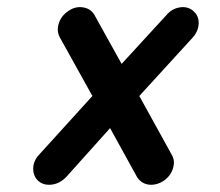

<svg xmlns="http://www.w3.org/2000/svg" viewBox="-20 -513 610 532"><path d="M515 -483Q531 -470 530.5 -448.5Q530 -427 514 -409L366 -247L456 -84Q466 -67 459 -45.5Q452 -24 432 -11Q416 -1 399 -1Q374 -1 360 -22L285 -158L163 -22Q142 -1 116 -1Q98 -1 87 -11Q72 -24 72 -45.5Q72 -67 88 -84L236 -247L146 -409Q136 -427 143 -448.5Q150 -470 170 -483Q189 -496 210.5 -492.5Q232 -489 242 -471L317 -336L441 -471Q456 -489 478 -492.5Q500 -496 515 -483Z"/></svg>

Font: Quicksand
Style: Bold Italic
Weight: 700
Italic angle: -12°
Designer: Andrew Paglinawan
Foundry: Andrew Paglinawan
Version: 1.002